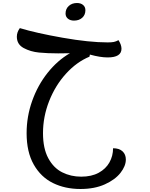

<svg xmlns="http://www.w3.org/2000/svg" viewBox="-20 -787 996 1277"><path d="M817 274Q817 317 781.5 362.5Q746 408 677.5 439Q609 470 515 470Q413 470 332.5 430.5Q252 391 204.5 307.5Q157 224 157 99Q157 -12 194 -116Q231 -220 296.5 -302.5Q362 -385 445 -433L367 -432Q296 -432 239.5 -437.5Q183 -443 137.5 -467.5Q92 -492 92 -543Q92 -573 112 -600Q221 -567 397 -536Q573 -505 696 -505Q722 -505 737 -508Q752 -511 768 -520Q788 -489 788 -463Q788 -405 696 -405Q647 -405 578 -424L575 -410Q490 -375 419 -297Q348 -219 307 -115Q266 -11 266 99Q266 200 301 265Q336 330 393.5 359Q451 388 520 388Q589 388 636.5 362Q684 336 708 293Q732 250 732 199Q773 199 795 219.5Q817 240 817 274ZM416 -697Q416 -728 437.5 -747.5Q459 -767 492 -767Q517 -767 532.5 -754Q548 -741 548 -719Q548 -688 527 -669Q506 -650 472 -650Q447 -650 431.5 -663Q416 -676 416 -697Z"/></svg>

Font: Lemonada Light
Style: Regular
Weight: 300
Designer: Mohamed Gaber (Arabic) Eduardo Tunni (Latin)
Foundry: Kief Type Foundry
Version: Version 3.006